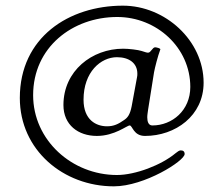

<svg xmlns="http://www.w3.org/2000/svg" viewBox="-20 -527 789 678"><path d="M382 131C490 131 632 41 632 17C632 8 627 4 618 4C613 4 606 9 600 14C550 56 458 91 393 91C234 91 97 -32 97 -191C97 -360 236 -467 394 -467C533 -467 652 -359 652 -220C652 -137 588 -84 518 -84C504 -84 500 -98 500 -113C500 -122 502 -131 503 -140L524 -272C527 -288 537 -328 546 -352C549 -356 532 -360 528 -360C518 -360 513 -341 503 -341C499 -341 495 -342 480 -347C468 -351 435 -355 415 -355C305 -355 204 -277 204 -156C204 -86 256 -47 322 -47C385 -47 428 -84 438 -84C448 -84 451 -47 492 -47C599 -47 699 -118 699 -235C699 -384 563 -507 414 -507C223 -507 50 -395 50 -181C50 3 204 131 382 131ZM358 -81C320 -81 275 -103 275 -175C275 -273 336 -325 393 -325C436 -325 465 -304 465 -267C465 -263 465 -259 464 -255L445 -152C439 -121 430 -111 418 -103C398 -89 382 -81 358 -81Z"/></svg>

Font: Garamond-Math
Style: Regular
Weight: 400
Version: Version 2019-08-16